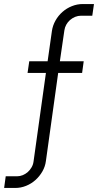

<svg xmlns="http://www.w3.org/2000/svg" viewBox="-70 -720 480 940"><path d="M154.8 -362.8H64.9L73.2 -419.9H163.1L184.1 -567.9Q188 -595.2 201.7 -619.4Q215.3 -643.6 235.8 -661.6Q256.3 -679.7 282 -689.9Q307.6 -700.2 335 -700.2H390.1L381.8 -643.1H327.1Q312 -643.1 298.1 -637.5Q284.2 -631.8 272.9 -622.1Q261.7 -612.3 254.4 -599.1Q247.1 -585.9 245.1 -570.8L223.1 -419.9H339.8L332 -362.8H214.8L154.8 67.9Q151.4 95.2 137.5 119.4Q123.5 143.6 103.3 161.6Q83 179.7 57.6 189.9Q32.2 200.2 4.9 200.2H-49.8L-42 143.1H13.2Q27.8 143.1 41.5 137.5Q55.2 131.8 66.2 122.1Q77.1 112.3 84.7 99.1Q92.3 85.9 94.2 70.8Z"/></svg>

Font: Abel
Style: Regular
Weight: 400
Designer: Matthew Desmond
Foundry: Matthew Desmond
Version: Version 1.002